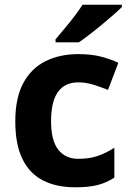

<svg xmlns="http://www.w3.org/2000/svg" viewBox="-20 -786 554 816"><path d="M300 10Q219 10 162 -19.5Q105 -49 75 -111Q45 -173 45 -270Q45 -370 79 -433Q113 -496 173.5 -526Q234 -556 313 -556Q369 -556 410.5 -545Q452 -534 483 -519L439 -404Q404 -418 373.5 -427Q343 -436 313 -436Q197 -436 197 -271Q197 -189 227.5 -150Q258 -111 313 -111Q360 -111 396 -123.5Q432 -136 466 -158V-31Q432 -9 394.5 0.5Q357 10 300 10ZM498 -756Q484 -742 461 -722Q438 -702 411.5 -680Q385 -658 359.5 -638.5Q334 -619 315 -606H216V-619Q232 -638 253.5 -663.5Q275 -689 296 -716.5Q317 -744 331 -766H498Z"/></svg>

Font: Noto Sans Kawi
Style: Bold
Weight: 700
Designer: Fadhl Haqq
Version: Version 1.000